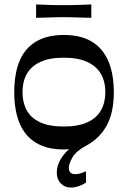

<svg xmlns="http://www.w3.org/2000/svg" viewBox="-20 -658 575 862"><path d="M266 13Q191 13 141.5 -17Q92 -47 68 -104.5Q44 -162 44 -244Q44 -327 68 -384.5Q92 -442 142 -471.5Q192 -501 266 -501Q342 -501 391.5 -471.5Q441 -442 466 -384.5Q491 -327 491 -244Q491 -152 458.5 -93.5Q426 -35 365 -3Q321 21 305 49Q289 77 289 96Q289 109 296 116.5Q303 124 317 124Q329 124 341 120.5Q353 117 366 111V162Q349 173 331.5 178.5Q314 184 297 184Q271 184 253 165.5Q235 147 235 117Q235 91 247.5 65.5Q260 40 290 11Q285 12 279 12.5Q273 13 266 13ZM81 -244Q81 -198 100 -163Q119 -128 160 -109Q201 -90 266 -90Q331 -90 372.5 -109Q414 -128 433.5 -163Q453 -198 453 -244Q453 -291 433.5 -325.5Q414 -360 372.5 -379.5Q331 -399 266 -399Q201 -399 160 -379.5Q119 -360 100 -325.5Q81 -291 81 -244ZM142 -578V-638Q177 -637 197.5 -636Q218 -635 233.5 -635Q249 -635 265 -635Q283 -635 298 -635Q313 -635 334 -636Q355 -637 390 -638V-578Q355 -579 334 -579.5Q313 -580 297.5 -580.5Q282 -581 265 -581Q248 -581 233 -580.5Q218 -580 197.5 -579.5Q177 -579 142 -578Z"/></svg>

Font: Ojuju SemiBold
Style: Regular
Weight: 600
Designer: Chisaokwu Joboson, Mirko Velimirovic
Foundry: Udi Foundry
Version: Version 1.000